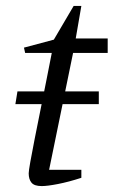

<svg xmlns="http://www.w3.org/2000/svg" viewBox="-20 -623 384 649"><path d="M32 -271 39 -314H314V-271ZM121 6Q96 6 86.5 -5.5Q77 -17 77 -37Q77 -45 82.5 -76Q88 -107 97 -152.5Q106 -198 116.5 -250Q127 -302 137 -352.5Q147 -403 155 -444H65L61 -462L162 -489L229 -603H255L236 -493H344V-444H227L146 -49H255V-22Q212 -8 176 -1Q140 6 121 6Z"/></svg>

Font: Manuale Light
Style: Italic
Weight: 300
Italic angle: -11°
Version: Version 1.002